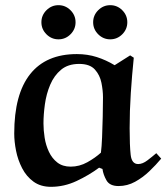

<svg xmlns="http://www.w3.org/2000/svg" viewBox="-20 -707 643 742"><path d="M423 -455 483 -493 497 -484Q490 -416 485.5 -347.5Q481 -279 481 -211Q481 -144 485 -108.5Q489 -73 514 -73Q531 -73 550 -87.5Q569 -102 584 -115L603 -94Q583 -70 557.5 -45.5Q532 -21 502 -4.5Q472 12 438 12Q404 12 391.5 -10Q379 -32 376 -54L363 -59Q324 -30 276 -7.5Q228 15 177 15Q137 15 109.5 -5Q82 -25 65.5 -57Q49 -89 42 -124.5Q35 -160 35 -191Q35 -343 96.5 -420.5Q158 -498 277 -498Q318 -498 354 -486.5Q390 -475 423 -455ZM370 -117Q373 -139 374.5 -176.5Q376 -214 377 -255.5Q378 -297 378 -331Q378 -357 372 -387Q366 -417 346.5 -438.5Q327 -460 286 -460Q243 -460 216 -437.5Q189 -415 174 -379.5Q159 -344 153.5 -304Q148 -264 148 -230Q148 -204 152.5 -175Q157 -146 169 -120.5Q181 -95 201.5 -79Q222 -63 253 -63Q287 -63 317.5 -80Q348 -97 370 -117ZM340 -621Q340 -648 359.5 -667.5Q379 -687 406 -687Q433 -687 452.5 -667.5Q472 -648 472 -621Q472 -594 452.5 -574.5Q433 -555 406 -555Q379 -555 359.5 -574.5Q340 -594 340 -621ZM140 -621Q140 -648 159.5 -667.5Q179 -687 206 -687Q233 -687 252.5 -667.5Q272 -648 272 -621Q272 -594 252.5 -574.5Q233 -555 206 -555Q179 -555 159.5 -574.5Q140 -594 140 -621Z"/></svg>

Font: Aref Ruqaa Ink
Style: Bold
Weight: 700
Designer: Abdullah Aref
Version: Version 1.005